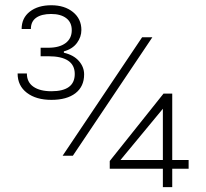

<svg xmlns="http://www.w3.org/2000/svg" viewBox="-20 -706 806 750"><path d="M616.2 -46.9H408.7V-77.1L618.7 -340.3H652.8V-81.1H716.8V-46.9H652.8V24.9H616.2ZM616.2 -81.1V-281.2L450.7 -81.1ZM180.2 -685.5Q232.4 -685.5 265.1 -658.9Q297.9 -632.3 297.9 -588.9Q297.9 -561.5 280.5 -538.1Q263.2 -514.6 229.5 -505.4V-500Q267.6 -491.2 288.1 -467.8Q308.6 -444.3 308.6 -415.5Q308.6 -368.2 274.9 -342Q241.2 -315.9 180.7 -315.9Q121.1 -315.9 85 -343.5Q48.8 -371.1 48.8 -418.9H85Q85 -384.8 110.6 -367.2Q136.2 -349.6 180.7 -349.6Q272 -349.6 272 -417Q272 -486.3 168.5 -486.3H138.7V-519.5H168.5Q211.9 -519.5 236.1 -537.6Q260.3 -555.7 260.3 -587.9Q260.3 -618.7 238.8 -635Q217.3 -651.4 179.7 -651.4Q142.1 -651.4 121.3 -636.7Q100.6 -622.1 100.6 -592.8H64.5Q64.5 -635.7 96.4 -660.6Q128.4 -685.5 180.2 -685.5ZM264.6 -97.7H224.6L535.2 -560.5H575.2Z"/></svg>

Font: Estedad-FD ExtraLight
Style: Regular
Weight: 200
Designer: Amin Abedi
Version: Version 7.3